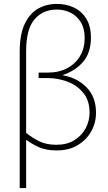

<svg xmlns="http://www.w3.org/2000/svg" viewBox="-20 -760 556 984"><path d="M81 204V-495Q81 -583 106.5 -637Q132 -691 175 -715.5Q218 -740 272 -740Q319 -740 358.5 -721.5Q398 -703 422 -664.5Q446 -626 446 -567Q446 -491 407 -444.5Q368 -398 303 -376V-374Q376 -361 424 -312Q472 -263 472 -182Q472 -130 447.5 -86.5Q423 -43 378 -16Q333 11 271 11Q217 11 180 -5.5Q143 -22 114 -44V204ZM114 -498V-79Q142 -56 179 -37Q216 -18 269 -18Q323 -18 361 -41.5Q399 -65 419 -102.5Q439 -140 439 -183Q439 -245 406.5 -284.5Q374 -324 324.5 -342Q275 -360 224 -360H178V-388H226Q282 -388 324.5 -410.5Q367 -433 390.5 -473Q414 -513 414 -565Q414 -614 394 -646.5Q374 -679 341.5 -695Q309 -711 271 -711Q200 -711 157 -661Q114 -611 114 -498Z"/></svg>

Font: Murecho ExtraLight
Style: Regular
Weight: 200
Designer: Neil Summerour
Foundry: Positype
Version: Version 1.010; ttfautohint (v1.8.3)